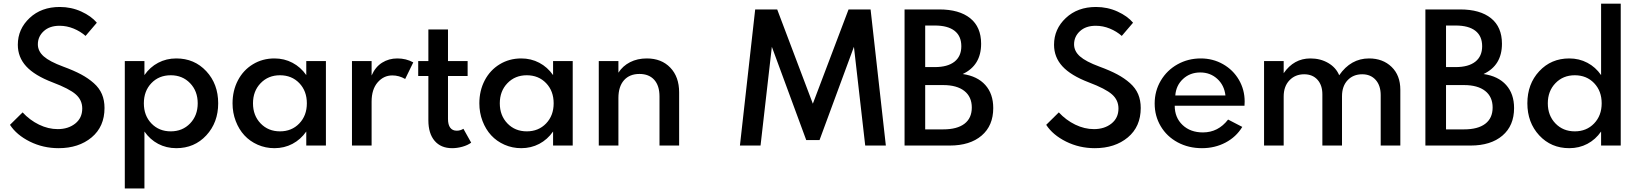

<svg xmlns="http://www.w3.org/2000/svg" viewBox="-20 -802 9023 1058"><path d="M35 -114.1 104.5 -182.7Q144.1 -140 195 -115.2Q245.9 -90.5 298.2 -90.5Q355.9 -90.5 394.5 -121.1Q433.2 -151.8 433.2 -204.1Q433.2 -250.5 397.7 -281.8Q362.3 -313.2 269.5 -348.2Q170.9 -385.9 124.5 -436.4Q78.2 -486.8 78.2 -555.5Q78.2 -641.8 143 -702.7Q207.7 -763.6 309.5 -763.6Q372.7 -763.6 428 -738.4Q483.2 -713.2 513.6 -676.8L451.4 -604.1Q423.2 -629.1 385.7 -644.5Q348.2 -660 308.2 -660Q253.2 -660 220.9 -630.2Q188.6 -600.5 188.6 -557.7Q188.6 -520 220.9 -491.4Q253.2 -462.7 328.2 -435Q386.4 -413.6 426.4 -392.3Q466.4 -370.9 496.8 -343.9Q527.3 -316.8 541.6 -283.2Q555.9 -249.5 555.9 -206.8Q555.9 -104.1 484.8 -44.8Q413.6 14.5 302.7 14.5Q217.7 14.5 144.5 -21.8Q71.4 -58.2 35 -114.1Z M667.7 -465.5H775.9V-388.2Q806.4 -432.3 851.6 -456.1Q896.8 -480 951.4 -480Q1051.4 -480 1116.8 -409.5Q1182.3 -339.1 1182.3 -232.7Q1182.3 -126.8 1116.8 -56.1Q1051.4 14.5 951.4 14.5Q896.8 14.5 851.6 -9.3Q806.4 -33.2 775.9 -77.3V236.4H667.7ZM920.9 -387.3Q855.9 -387.3 814.3 -343.9Q772.7 -300.5 772.7 -232.7Q772.7 -165 814.5 -121.6Q856.4 -78.2 920.9 -78.2Q985.5 -78.2 1027.5 -121.8Q1069.5 -165.5 1069.5 -232.7Q1069.5 -300 1027.5 -343.6Q985.5 -387.3 920.9 -387.3Z M1492.3 14.5Q1443.2 14.5 1400 -4.5Q1356.8 -23.6 1326.6 -56.4Q1296.4 -89.1 1278.9 -135Q1261.4 -180.9 1261.4 -232.7Q1261.4 -302.3 1290.9 -358.9Q1320.5 -415.5 1373.4 -447.7Q1426.4 -480 1492.3 -480Q1546.4 -480 1591.6 -456.1Q1636.8 -432.3 1667.7 -388.2V-465.5H1775.9V0H1667.7V-77.3Q1636.8 -33.2 1591.6 -9.3Q1546.4 14.5 1492.3 14.5ZM1522.7 -387.3Q1458.2 -387.3 1416.1 -343.6Q1374.1 -300 1374.1 -232.7Q1374.1 -165.5 1416.1 -121.8Q1458.2 -78.2 1522.7 -78.2Q1587.3 -78.2 1629.1 -121.6Q1670.9 -165 1670.9 -232.7Q1670.9 -300.5 1629.3 -343.9Q1587.7 -387.3 1522.7 -387.3Z M1919.5 0V-465.5H2027.7V-385.9Q2048.2 -433.2 2085.5 -456.6Q2122.7 -480 2169.5 -480Q2218.2 -480 2257.3 -458.2L2212.7 -366.8Q2179.1 -386.4 2141.8 -386.4Q2094.1 -386.4 2060.9 -348Q2027.7 -309.5 2027.7 -242.3V0Z M2284.5 -465.5H2340.5V-639.5H2448.6V-465.5H2556.8V-383.2H2448.6V-146.4Q2448.6 -115 2460.9 -98.4Q2473.2 -81.8 2496.8 -81.8Q2516.8 -81.8 2533.6 -92.3L2576.4 -15.9Q2557.3 -1.8 2528.4 6.4Q2499.5 14.5 2471.4 14.5Q2409.5 14.5 2375 -25.9Q2340.5 -66.4 2340.5 -139.1V-383.2H2284.5Z M2852.3 14.5Q2803.2 14.5 2760 -4.5Q2716.8 -23.6 2686.6 -56.4Q2656.4 -89.1 2638.9 -135Q2621.4 -180.9 2621.4 -232.7Q2621.4 -302.3 2650.9 -358.9Q2680.5 -415.5 2733.4 -447.7Q2786.4 -480 2852.3 -480Q2906.4 -480 2951.6 -456.1Q2996.8 -432.3 3027.7 -388.2V-465.5H3135.9V0H3027.7V-77.3Q2996.8 -33.2 2951.6 -9.3Q2906.4 14.5 2852.3 14.5ZM2882.7 -387.3Q2818.2 -387.3 2776.1 -343.6Q2734.1 -300 2734.1 -232.7Q2734.1 -165.5 2776.1 -121.8Q2818.2 -78.2 2882.7 -78.2Q2947.3 -78.2 2989.1 -121.6Q3030.9 -165 3030.9 -232.7Q3030.9 -300.5 2989.3 -343.9Q2947.7 -387.3 2882.7 -387.3Z M3279.5 -465.5H3387.7V-401.4Q3411.4 -438.6 3451.8 -459.3Q3492.3 -480 3544.1 -480Q3625 -480 3673.6 -429.3Q3722.3 -378.6 3722.3 -293.2V0H3614.1V-270.9Q3614.1 -330 3585 -362.3Q3555.9 -394.5 3503.6 -394.5Q3449.1 -394.5 3418.4 -359.8Q3387.7 -325 3387.7 -261.8V0H3279.5Z M4057.3 0 4141.4 -750H4262.7L4459.1 -230.5L4655.9 -750H4777.3L4861.4 0H4747.7L4685.5 -544.1L4495.9 -30H4422.7L4233.2 -544.1L4170.9 0Z M5213.6 0H4964.5V-750H5155.9Q5265.9 -750 5326.1 -701.6Q5386.4 -653.2 5386.4 -560.9Q5386.4 -441.8 5285 -394.1Q5365.9 -382.3 5409.5 -333.6Q5453.2 -285 5453.2 -206.4Q5453.2 -109.5 5389.1 -54.8Q5325 0 5213.6 0ZM5177.3 -333.2H5078.2V-89.1H5177.3Q5254.1 -89.1 5294.5 -120Q5335 -150.9 5335 -209.5Q5335 -268.6 5293.9 -300.9Q5252.7 -333.2 5177.3 -333.2ZM5130.9 -661.4H5078.2V-432.3H5130.9Q5201.8 -432.3 5239.5 -462Q5277.3 -491.8 5277.3 -547.3Q5277.3 -603.2 5240 -632.3Q5202.7 -661.4 5130.9 -661.4Z M5745 -114.1 5814.5 -182.7Q5854.1 -140 5905 -115.2Q5955.9 -90.5 6008.2 -90.5Q6065.9 -90.5 6104.5 -121.1Q6143.2 -151.8 6143.2 -204.1Q6143.2 -250.5 6107.7 -281.8Q6072.3 -313.2 5979.5 -348.2Q5880.9 -385.9 5834.5 -436.4Q5788.2 -486.8 5788.2 -555.5Q5788.2 -641.8 5853 -702.7Q5917.7 -763.6 6019.5 -763.6Q6082.7 -763.6 6138 -738.4Q6193.2 -713.2 6223.6 -676.8L6161.4 -604.1Q6133.2 -629.1 6095.7 -644.5Q6058.2 -660 6018.2 -660Q5963.2 -660 5930.9 -630.2Q5898.6 -600.5 5898.6 -557.7Q5898.6 -520 5930.9 -491.4Q5963.2 -462.7 6038.2 -435Q6096.4 -413.6 6136.4 -392.3Q6176.4 -370.9 6206.8 -343.9Q6237.3 -316.8 6251.6 -283.2Q6265.9 -249.5 6265.9 -206.8Q6265.9 -104.1 6194.8 -44.8Q6123.6 14.5 6012.7 14.5Q5927.7 14.5 5854.5 -21.8Q5781.4 -58.2 5745 -114.1Z M6342.7 -231.4Q6342.7 -300.9 6376.6 -358Q6410.5 -415 6468.6 -447.5Q6526.8 -480 6596.8 -480Q6663.6 -480 6719.3 -448.4Q6775 -416.8 6806.8 -362.3Q6838.6 -307.7 6838.6 -242.7Q6838.6 -235.9 6837.7 -219.5H6453.2Q6453.2 -154.1 6496.4 -113.2Q6539.5 -72.3 6608.6 -72.3Q6692.7 -72.3 6747.3 -143.2L6825.5 -102.7Q6791.8 -47.3 6733.2 -16.4Q6674.5 14.5 6603.2 14.5Q6529.1 14.5 6469.3 -17.7Q6409.5 -50 6376.1 -106.4Q6342.7 -162.7 6342.7 -231.4ZM6594.1 -402.7Q6537.7 -402.7 6499.1 -367Q6460.5 -331.4 6456.4 -275.9H6732.7Q6726.4 -332.3 6687.7 -367.5Q6649.1 -402.7 6594.1 -402.7Z M6945.5 0V-465.5H7053.6V-398.6Q7109.5 -480 7200.9 -480Q7255.9 -480 7298.9 -455Q7341.8 -430 7359.5 -387.3Q7423.6 -480 7524.1 -480Q7600 -480 7648.2 -433.4Q7696.4 -386.8 7696.4 -307.3V0H7588.2V-277.7Q7588.2 -330.9 7560.5 -361.8Q7532.7 -392.7 7486.4 -392.7Q7436.8 -392.7 7405.9 -360Q7375 -327.3 7375 -271.4V0H7266.8V-282.3Q7266.8 -332.7 7239.8 -362.7Q7212.7 -392.7 7166.4 -392.7Q7117.3 -392.7 7085.5 -359.5Q7053.6 -326.4 7053.6 -270V0Z M8083.6 0H7834.5V-750H8025.9Q8135.9 -750 8196.1 -701.6Q8256.4 -653.2 8256.4 -560.9Q8256.4 -441.8 8155 -394.1Q8235.9 -382.3 8279.5 -333.6Q8323.2 -285 8323.2 -206.4Q8323.2 -109.5 8259.1 -54.8Q8195 0 8083.6 0ZM8047.3 -333.2H7948.2V-89.1H8047.3Q8124.1 -89.1 8164.5 -120Q8205 -150.9 8205 -209.5Q8205 -268.6 8163.9 -300.9Q8122.7 -333.2 8047.3 -333.2ZM8000.9 -661.4H7948.2V-432.3H8000.9Q8071.8 -432.3 8109.5 -462Q8147.3 -491.8 8147.3 -547.3Q8147.3 -603.2 8110 -632.3Q8072.7 -661.4 8000.9 -661.4Z M8627.3 14.5Q8527.3 14.5 8461.8 -56.1Q8396.4 -126.8 8396.4 -232.7Q8396.4 -339.1 8461.8 -409.5Q8527.3 -480 8627.3 -480Q8681.8 -480 8727 -456.1Q8772.3 -432.3 8802.7 -388.2V-781.8H8910.9V0H8802.7V-77.3Q8772.3 -33.2 8727 -9.3Q8681.8 14.5 8627.3 14.5ZM8657.7 -387.3Q8593.2 -387.3 8551.1 -343.6Q8509.1 -300 8509.1 -232.7Q8509.1 -165.5 8551.1 -121.8Q8593.2 -78.2 8657.7 -78.2Q8722.3 -78.2 8764.1 -121.6Q8805.9 -165 8805.9 -232.7Q8805.9 -300.5 8764.3 -343.9Q8722.7 -387.3 8657.7 -387.3Z"/></svg>

Font: Spartan MB SemBd
Style: Regular
Weight: 600
Designer: Matt Bailey, Mirko Velimirovic
Foundry: Matt Bailey
Version: Version 1.005